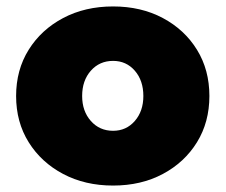

<svg xmlns="http://www.w3.org/2000/svg" viewBox="-20 -566 700 596"><path d="M331 10Q244 10 176 -26Q108 -62 69 -124.5Q30 -187 30 -268Q30 -349 69 -411.5Q108 -474 176 -510Q244 -546 331 -546Q418 -546 485.5 -510Q553 -474 591.5 -411.5Q630 -349 630 -268Q630 -187 591.5 -124.5Q553 -62 485.5 -26Q418 10 331 10ZM331 -160Q372 -160 398.5 -190.5Q425 -221 425 -268Q425 -316 398.5 -346.5Q372 -377 331 -377Q289 -377 262 -346.5Q235 -316 235 -268Q235 -221 262 -190.5Q289 -160 331 -160Z"/></svg>

Font: Lexend Black
Style: Regular
Weight: 900
Designer: Bonnie Shaver-Troup, Thomas Jockin
Foundry: Lexend
Version: Version 1.007; ttfautohint (v1.8.3)